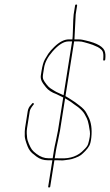

<svg xmlns="http://www.w3.org/2000/svg" viewBox="-20 -751 489 853"><path d="M260.9 -318 237.6 -171 228.5 -126 222.9 -100.5C221.7 -94.8 220.5 -88.7 219.5 -82L214.1 -48H194.1C176.8 -48 159.6 -54.3 142.6 -67C132.8 -74.3 125.8 -80.8 121.7 -86.5C117.6 -92.2 113.1 -100.7 108.3 -112.1C103.5 -123.4 100.8 -132.9 100.3 -140.5C99.9 -144.8 99.5 -150.5 98.9 -157.5C98.4 -164.5 98.8 -172.7 100.3 -182L112.2 -257C113.4 -264.3 118.9 -274 128.8 -286C131.1 -288 131.3 -290 129.2 -292C127.2 -294 125 -293.7 122.6 -291L117.6 -285C109.7 -277.2 104.9 -267.9 103.2 -257L91.3 -182C90.1 -174 89.6 -162 90 -145.8C90.2 -137 94.3 -122.1 102.5 -101C105.3 -93.7 109.1 -86.8 113.8 -80.5C118.4 -74.2 128 -65.7 142.6 -55C157.1 -44.3 173.8 -39 192.7 -39H212.7L194.1 78C193.7 80.7 195 82 198 82C201 82 202.7 80.7 203.1 78L221.7 -39H234.7C240.7 -39 246.5 -38.8 252.1 -38.5C257.7 -38.2 263.3 -38.5 268.8 -39.5C274.2 -40.5 280.4 -41.3 287.2 -42C293.9 -42.7 303 -45.2 314.3 -49.5C325.7 -53.8 334 -58 339.3 -62C344.6 -66 351.3 -72.2 359.3 -80.5C367.2 -88.8 373.2 -96.8 377.2 -104.5C381.2 -112.2 384 -124 385.7 -140C389.6 -177.7 385.2 -208.4 372.7 -232C369.9 -237.3 367 -243 363.9 -249C358.4 -259.8 348.2 -270.8 333.2 -282L313.5 -297C305.1 -302.3 295.5 -308.5 285 -315.5C280.4 -318.5 275.7 -321.3 270.8 -324L309.3 -567H330.6C338.7 -567 346.9 -565.7 355.2 -563C359.3 -561.7 365.2 -560 372.9 -558C384.6 -555 398.4 -549.6 414.3 -542C419.9 -539.3 425.7 -535 431.6 -529.1C437.6 -523.1 440.1 -512.4 439.2 -497L438.5 -486C438.1 -483.3 439.3 -482 442.3 -482C445.3 -482 447.1 -483.7 447.6 -487L448.4 -498C448.9 -505.3 448.3 -512.3 446.7 -519C442 -542.1 412.7 -559.6 359 -571.5L345.5 -574.5C341 -575.5 335.1 -576 327.7 -576H310.7L316.3 -687L322.5 -726C323 -729.3 321.8 -731 318.8 -731C315.8 -731 314 -729.3 313.5 -726L307.3 -687C306 -678.9 304.8 -653.4 303.7 -610.5C303.2 -592.8 302.6 -581.3 301.7 -576H285.7C265.4 -576 243.8 -564.8 220.9 -542.5C215.8 -537.5 211 -532.5 206.5 -527.5C202.1 -522.5 198.1 -517.5 194.7 -512.5C191.2 -507.5 186.3 -499.3 179.8 -488C173.3 -476.7 168.2 -459.2 164.5 -435.5L161.4 -415.8C160.1 -407.7 161.5 -398.9 165.7 -389.5C167.9 -384.5 174.1 -375.6 184.4 -362.9C194.6 -350.1 209.9 -340.2 230.2 -333ZM246.6 -171 269.2 -314C272.2 -312 277.3 -309 284.3 -305C291.3 -301 299 -295.7 307.3 -289L327.1 -275C341.1 -263.7 350.8 -253.2 356.1 -243.5C359.2 -237.8 362.3 -231.9 365.6 -225.6C368.8 -219.4 371.8 -209.3 374.5 -195.5C375.6 -189.8 377.1 -180.4 379.2 -167.2C381.2 -154.1 378.7 -135.5 371.6 -111.6C369.4 -104 363.2 -95.4 353.1 -86C328.1 -58.4 293.5 -45.6 249.5 -47.5C241.9 -47.8 233.1 -48 223.1 -48L228.5 -82C229.4 -88 230.5 -93.8 231.8 -99.5C233 -105.2 234.9 -114 237.5 -126ZM262.4 -328C258.8 -330 252.5 -332.8 243.5 -336.5C234.6 -340.1 226.5 -344.3 219.3 -349C214.1 -352.3 209.1 -355.5 204.3 -358.5C199.4 -361.5 193.7 -367.2 187 -375.5C180.3 -383.8 175.6 -391 172.9 -396.9C170.1 -402.9 169.6 -410.9 171.2 -421L175.8 -450C179.5 -473.7 192 -497.7 213.2 -522C239.4 -552 263.1 -567 284.3 -567H300.3Z"/></svg>

Font: Proton
Style: LitExtIt
Weight: 500
Version: Version 1.017